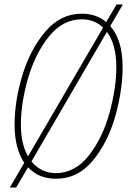

<svg xmlns="http://www.w3.org/2000/svg" viewBox="-20 -785 577 855"><path d="M471 -669Q526 -607 526 -486Q526 -384 493.5 -268Q461 -152 394 -70.5Q327 11 229 11Q152 11 105 -40L52 50H24L88 -60Q45 -124 45 -230Q45 -336 80 -451Q115 -566 182.5 -645Q250 -724 344 -724Q409 -724 453 -687L499 -765H527ZM105 -89 439 -662Q401 -699 344 -699Q260 -699 198.5 -623Q137 -547 105 -436.5Q73 -326 73 -230Q73 -143 105 -89ZM456 -643 120 -66Q141 -40 169 -27Q197 -14 228 -14Q314 -14 375.5 -92.5Q437 -171 467.5 -282Q498 -393 498 -486Q498 -588 456 -643Z"/></svg>

Font: Noto Serif CondThin
Style: Italic
Weight: 250
Width: 3
Italic angle: -12°
Designer: Monotype Design Team
Foundry: Monotype Imaging Inc.
Version: Version 1.001